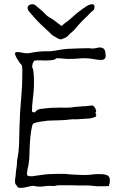

<svg xmlns="http://www.w3.org/2000/svg" viewBox="-20 -909 597 929"><path d="M450.2 -7.8Q444.3 -7.8 408.2 -11.7Q405.3 -11.7 359.4 -11.7Q329.1 -11.7 316.4 -12.7Q315.4 -12.7 290 -12.7Q265.6 -12.7 265.6 -12.7Q249 -11.7 244.1 -8.8Q229.5 -8.8 214.8 -9.8Q212.9 -9.8 175.8 -5.9Q156.2 -5.9 147.5 -8.8Q138.7 -11.7 115.2 -5.4Q91.8 1 74.2 0Q66.4 0 59.6 -12.7Q56.6 -16.6 54.7 -18.6Q53.7 -19.5 53.7 -23.4Q52.7 -25.4 52.7 -28.3V-38.1L53.7 -43.9V-46.9Q54.7 -50.8 55.2 -53.7Q55.7 -56.6 55.7 -59.6Q55.7 -69.3 59.6 -95.7Q62.5 -112.3 62.5 -130.9Q63.5 -141.6 65.9 -152.3Q68.4 -163.1 69.3 -172.9Q72.3 -205.1 72.3 -215.8Q73.2 -253.9 74.2 -291Q75.2 -328.1 77.1 -363.3Q80.1 -409.2 84 -453.6Q87.9 -498 87.9 -544.9Q87.9 -558.6 87.9 -569.3Q87.9 -585.9 85.9 -591.8Q85 -595.7 77.1 -602.5Q75.2 -604.5 66.4 -619.1Q60.5 -627.9 56.6 -636.2Q52.7 -644.5 52.7 -648.4Q52.7 -658.2 62.5 -657.2Q73.2 -657.2 83.5 -654.8Q93.8 -652.3 107.4 -651.4Q115.2 -650.4 123 -652.3Q130.9 -654.3 139.6 -655.3Q148.4 -657.2 159.2 -658.2Q169.9 -659.2 178.7 -660.2Q189.5 -661.1 200.2 -661.1Q222.7 -661.1 226.6 -661.1Q233.4 -662.1 269.5 -668Q292 -671.9 312.5 -672.9Q337.9 -673.8 360.8 -674.8Q383.8 -675.8 409.2 -675.8Q417 -674.8 425.3 -674.3Q433.6 -673.8 441.4 -675.8H443.4L445.3 -676.8H447.3Q448.2 -677.7 449.2 -677.7Q450.2 -676.8 451.2 -677.7Q452.1 -677.7 453.6 -678.2Q455.1 -678.7 457 -678.7Q458 -679.7 460.9 -679.7Q481.4 -678.7 486.3 -667.5Q491.2 -656.2 491.2 -638.7Q491.2 -617.2 464.8 -619.1Q448.2 -620.1 433.1 -623Q418 -626 399.4 -627Q380.9 -627.9 362.3 -626Q343.8 -624 322.3 -624Q313.5 -624 304.7 -624Q299.8 -624 291 -625Q282.2 -626 266.6 -627H263.7H255.9H252.9Q245.1 -619.1 228 -617.7Q210.9 -616.2 194.3 -616.2Q186.5 -617.2 178.2 -617.2Q169.9 -617.2 163.1 -617.2Q153.3 -616.2 150.4 -616.2Q147.5 -617.2 144.5 -613.3Q138.7 -604.5 137.7 -600.6Q135.7 -591.8 135.7 -584V-583L136.7 -582Q136.7 -581.1 137.7 -579.1Q139.6 -576.2 141.1 -567.4Q142.6 -558.6 143.1 -548.8Q143.6 -539.1 144 -529.8Q144.5 -520.5 144.5 -516.6Q144.5 -492.2 143.1 -471.2Q141.6 -450.2 138.7 -427.7Q136.7 -413.1 135.7 -399.4Q134.8 -385.7 134.8 -372.1Q135.7 -367.2 137.2 -366.7Q138.7 -366.2 141.6 -366.2L150.4 -365.2L153.3 -371.1Q154.3 -373 160.2 -376Q163.1 -377 167 -379.9H169.9L173.8 -381.8Q190.4 -383.8 209.5 -385.7Q228.5 -387.7 248 -387.7Q267.6 -388.7 285.6 -388.2Q303.7 -387.7 320.3 -388.7Q324.2 -389.6 342.3 -391.6Q360.4 -393.6 377.9 -394.5Q380.9 -395.5 386.7 -394.5L405.3 -396.5Q406.2 -396.5 407.2 -396.5L412.1 -397.5Q413.1 -397.5 414.1 -397.5Q418.9 -398.4 423.3 -398.4Q427.7 -398.4 428.7 -398.4H429.7Q436.5 -393.6 440.9 -384.8Q445.3 -376 445.3 -368.2V-367.2L441.4 -365.2L443.4 -360.4V-356.4H445.3V-348.6Q445.3 -345.7 441.4 -343.8Q440.4 -343.8 438.5 -343.3Q436.5 -342.8 434.6 -340.8Q433.6 -339.8 423.8 -337.9Q418.9 -336.9 414.1 -335.9Q413.1 -335.9 385.7 -334Q374 -333 371.1 -333Q363.3 -333 356 -332Q348.6 -331.1 338.9 -332Q327.1 -332 316.4 -330.6Q305.7 -329.1 293 -328.1Q279.3 -327.1 257.8 -326.7Q236.3 -326.2 210.9 -325.2Q202.1 -324.2 168 -319.3Q144.5 -314.5 139.6 -309.6Q134.8 -302.7 130.9 -276.4Q127 -252.9 125 -221.7Q123 -192.4 122.6 -166.5Q122.1 -140.6 120.1 -127.9Q119.1 -117.2 117.7 -110.4Q116.2 -103.5 114.3 -95.7Q113.3 -88.9 111.8 -81.5Q110.4 -74.2 110.4 -66.4Q110.4 -61.5 114.3 -59.6Q116.2 -56.6 124 -56.6Q128.9 -56.6 133.8 -56.2Q138.7 -55.7 144.5 -57.6Q145.5 -57.6 195.3 -64.5Q219.7 -67.4 248 -67.4Q273.4 -68.4 297.9 -67.4Q304.7 -66.4 323.2 -64.9Q341.8 -63.5 374 -62.5Q394.5 -61.5 418 -63.5L429.7 -65.4Q453.1 -67.4 473.6 -66.4Q485.4 -66.4 498.5 -61Q511.7 -55.7 511.7 -36.1Q511.7 -25.4 509.8 -19.5Q508.8 -16.6 507.8 -15.6Q507.8 -13.7 507.8 -10.7Q507.8 -7.8 505.9 -9.8V-8.8Q477.5 -6.8 450.2 -7.8ZM376 -805.7Q356.4 -785.2 343.8 -769.5Q335.9 -759.8 328.1 -753.9Q321.3 -749 317.4 -745.1Q313.5 -739.3 306.6 -733.4Q299.8 -727.5 292 -724.6Q285.2 -721.7 281.2 -720.7Q276.4 -717.8 272.5 -718.8Q269.5 -718.8 262.7 -721.7Q256.8 -725.6 249 -729.5Q241.2 -733.4 235.4 -737.3Q229.5 -741.2 224.6 -747.1Q219.7 -752 206.1 -764.6Q191.4 -777.3 177.7 -791Q163.1 -804.7 141.6 -829.1L140.6 -831.1H139.6V-832L136.7 -835Q128.9 -843.8 123 -850.6Q115.2 -858.4 113.3 -870.1Q113.3 -876 117.2 -880.9Q121.1 -884.8 125 -886.7Q127.9 -887.7 130.9 -887.7Q134.8 -888.7 136.7 -888.7Q146.5 -888.7 157.2 -878.9Q167 -870.1 177.7 -861.3Q190.4 -850.6 199.2 -840.8Q208 -831.1 218.8 -825.2Q231.4 -818.4 239.3 -812.5L254.9 -800.8Q262.7 -794.9 267.6 -791Q272.5 -788.1 275.4 -784.2Q276.4 -784.2 279.3 -784.2Q283.2 -787.1 295.9 -798.8Q305.7 -804.7 319.3 -816.4Q350.6 -845.7 377 -864.3Q403.3 -883.8 415 -886.7L424.8 -888.7Q429.7 -888.7 432.6 -887.7V-886.7Q439.5 -882.8 436.5 -871.1Q435.5 -860.4 426.8 -855.5Q423.8 -853.5 419.9 -849.6Q415 -844.7 411.1 -840.8Q406.2 -835.9 401.4 -830.1Q396.5 -826.2 394.5 -824.2Q391.6 -821.3 376 -805.7Z"/></svg>

Font: ToneOZ-Zhuyin-Tsuipita-TC
Style: Regular
Weight: 400
Designer: ÂÆ£ÂøóÂáåJeffrey Xuan(jeffreyx@gmail.com, ToneOZ.com) ÈòøÂù§(cjkFonts)
Foundry: ToneOZ
Version: Version 0.240710